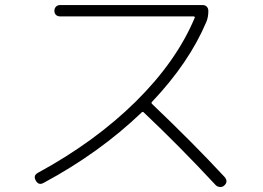

<svg xmlns="http://www.w3.org/2000/svg" viewBox="-20 -728 1040 760"><path d="M152.3 -3.9Q132.8 6.8 121.6 -13.2Q110.4 -33.2 129.9 -43.9Q356.4 -167 517.6 -326.2Q678.7 -485.4 751 -658.2Q752 -659.2 750.5 -661.1Q749 -663.1 747.1 -663.1H217.8Q208 -663.1 201.7 -668.9Q195.3 -674.8 195.3 -685.1Q195.3 -695.3 201.7 -701.7Q208 -708 217.8 -708H782.2Q792 -708 798.3 -701.7Q804.7 -695.3 804.7 -684.6Q804.7 -660.2 796.9 -641.6Q728.5 -479.5 581.1 -324.2Q578.1 -320.3 582 -316.4Q745.1 -161.1 868.2 -28.3Q884.8 -9.8 868.2 5.9Q861.3 12.7 851.1 12.2Q840.8 11.7 834 4.9Q689.5 -150.4 548.8 -283.2Q544.9 -287.1 541 -283.2Q374 -123 152.3 -3.9Z"/></svg>

Font: Rounded-L Mgen+ 1mn light
Style: Regular
Weight: 200
Designer: [Source Han Sans]
Ryoko NISHIZUKA  (kana & ideographs); Paul D. Hunt (Latin, Greek & Cyrillic); Wenlong ZHANG  (bopomofo
Version: Version 1.059.20150602